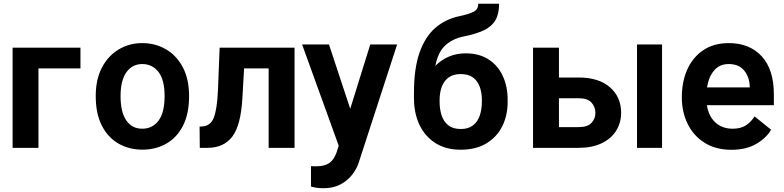

<svg xmlns="http://www.w3.org/2000/svg" viewBox="-20 -780 4135 1013"><path d="M404.5 -528.4V-419H182.9V0H46.5V-528.4Z M731.2 9.6Q660.9 9.6 605.1 -22.5Q549.4 -54.7 517.2 -117.5Q485.1 -180.4 485.1 -272.7Q485.1 -361.2 517.9 -423.7Q550.8 -486.2 606.5 -519.4Q662.3 -552.6 730.5 -552.6Q799 -552.6 855.1 -520.2Q911.2 -487.9 944.4 -425.4Q977.6 -362.9 977.6 -272.7Q977.6 -179.3 945.3 -116.5Q913 -53.6 857.2 -22Q801.5 9.6 731.2 9.6ZM730.5 -100.9Q784.4 -100.9 816.4 -143.5Q848.4 -186.1 848.4 -272.7Q848.4 -359.4 815.9 -400.7Q783.4 -442.1 730.5 -442.1Q678.3 -442.1 647.2 -399.3Q616.1 -356.5 616.1 -272.7Q616.1 -188.9 646.1 -144.9Q676.1 -100.9 730.5 -100.9Z M1138.8 -528.4H1534.1V0H1397.4V-419H1267.8L1258.9 -262.4Q1250.7 -118.6 1205.6 -59.3Q1160.5 0 1075.3 0H1034.1L1033 -111.9L1051.1 -113.3Q1092 -117.2 1108.7 -161Q1125.4 -204.9 1130 -304Z M1756.4 22.4 1767 -11.4 1573.9 -545.5H1715.6L1827.8 -206.3L1933.6 -545.5H2075.3L1872.2 79.2Q1861.5 111.5 1837.7 142.2Q1813.9 172.9 1776.3 193Q1738.6 213.1 1686.4 213.1Q1649.9 213.1 1620.7 204.2V96.6Q1626.1 96.9 1632.6 97.1Q1639.2 97.3 1649.1 97.3Q1692.1 97.3 1717.2 80.3Q1742.2 63.2 1756.4 22.4Z M2436.8 -498.6Q2508.2 -498.6 2557.5 -466.6Q2606.9 -434.7 2632.6 -379.3Q2658.4 -323.9 2658.4 -253.6V-242.9Q2658.4 -170.8 2629.8 -113.6Q2601.2 -56.5 2545.8 -23.3Q2490.4 9.9 2410.9 9.9Q2331.7 9.9 2276.6 -25.6Q2221.6 -61.1 2192.8 -122.3Q2164.1 -183.6 2164.1 -261.4V-272Q2164.1 -273.1 2164.1 -272.7V-291.2Q2164.1 -418.7 2193.5 -502.5Q2223 -586.3 2276.5 -632.6Q2329.9 -679 2402 -694.2Q2455.3 -705.6 2479.2 -718.2Q2503.2 -730.8 2503.2 -760.3H2613.3Q2613.3 -707.4 2594.3 -674.2Q2575.3 -641 2534.3 -620.9Q2493.3 -600.9 2426.5 -587.7Q2367.5 -575.6 2329.2 -540.3Q2290.8 -505 2277 -432.9Q2343.8 -498.6 2436.8 -498.6ZM2410.9 -389.2Q2370.4 -389.2 2345.9 -370.6Q2321.4 -351.9 2310.4 -321Q2299.4 -290.1 2299.4 -253.6V-242.9Q2299.4 -203.5 2310.2 -170.8Q2321 -138.1 2345.5 -118.8Q2370 -99.4 2410.9 -99.4Q2451.3 -99.4 2475.9 -118.8Q2500.4 -138.1 2511.4 -170.8Q2522.4 -203.5 2522.4 -242.9V-253.6Q2522.4 -290.1 2511.5 -321Q2500.7 -351.9 2476.4 -370.6Q2452.1 -389.2 2410.9 -389.2Z M3257.1 -185.4Q3257.1 -131.7 3230.6 -89.8Q3204.2 -47.9 3153.9 -24Q3103.7 0 3033 0H2792.3V-528.4H2929V-371.1H3033Q3139.2 -371.1 3198.2 -319.4Q3257.1 -267.8 3257.1 -185.4ZM2929 -109.4H3033Q3080.6 -109.4 3101 -131.9Q3121.4 -154.5 3121.4 -183.9Q3121.4 -215.2 3101 -238.5Q3080.6 -261.7 3033 -261.7H2929ZM3473 -545.5V0H3340.9V-545.5Z M3839.1 10.3Q3757.1 10.3 3698.5 -26.1Q3639.9 -62.5 3608.7 -125.2Q3577.4 -187.9 3577.4 -267Q3577.4 -349.8 3606.5 -414.2Q3635.7 -478.7 3691.1 -515.6Q3746.4 -552.6 3825.3 -552.6Q3934.7 -552.6 3998.8 -483Q4062.9 -413.4 4062.9 -282V-225.1H3709.5Q3719.1 -165.8 3755 -133.3Q3790.8 -100.9 3845.9 -100.9Q3886 -100.9 3913 -117.2Q3940 -133.5 3961.3 -165.8L4048.3 -95.5Q4024.1 -52.9 3970.9 -21.3Q3917.6 10.3 3839.1 10.3ZM3824.9 -442.1Q3776.3 -442.1 3747.7 -408.2Q3719.1 -374.3 3710.2 -318.9H3935.7Q3935.7 -370 3907.7 -406.1Q3879.6 -442.1 3824.9 -442.1Z"/></svg>

Font: Interface
Style: Bold
Weight: 700
Designer: Rasmus Andersson
Foundry: rsms
Version: Version 1.8